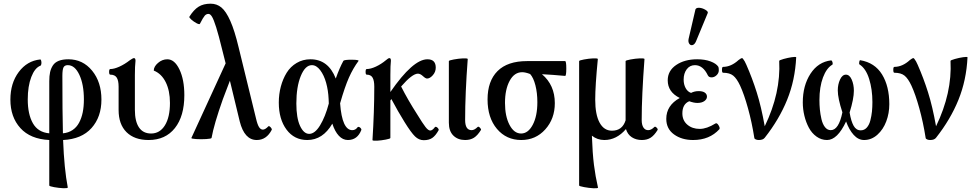

<svg xmlns="http://www.w3.org/2000/svg" viewBox="-20 -745 5257 1037"><path d="M346.2 268.1Q343.3 272.5 321 271.5Q298.8 270.5 272.5 265.9Q246.1 261.2 246.1 256.8V11.2Q144 6.3 90.1 -53.2Q36.1 -112.8 36.1 -207Q36.1 -295.9 81.3 -356.2Q126.5 -416.5 196.8 -423.8Q200.7 -424.3 202.6 -416.5Q204.6 -408.7 203.4 -400.1Q202.1 -391.6 198.2 -390.1Q168 -378.4 148.9 -328.9Q129.9 -279.3 129.9 -208Q129.9 -127.9 157.7 -79.1Q185.5 -30.3 246.1 -24.9V-306.2Q246.1 -335 250.5 -355Q254.9 -375 265.6 -391.6Q276.4 -408.2 297.4 -416.5Q318.4 -424.8 349.1 -424.8Q427.2 -424.8 477.5 -363.3Q527.8 -301.8 527.8 -207Q527.8 -113.3 474.4 -53.5Q420.9 6.3 320.8 11.2Q326.7 167.5 346.2 268.1ZM316.9 -335Q316.9 -140.6 319.8 -24.9Q349.6 -27.8 371.6 -42.5Q393.6 -57.1 407 -82Q420.4 -106.9 426.8 -138.2Q433.1 -169.4 433.1 -208Q433.1 -288.6 408.7 -340.8Q384.3 -393.1 346.2 -393.1Q329.1 -393.1 323 -381.1Q316.9 -369.1 316.9 -335Z M782.7 11.2Q706.1 11.2 663.3 -31.2Q620.6 -73.7 620.6 -150.9V-276.9Q620.6 -310.1 610.4 -325.9Q600.1 -341.8 575.7 -341.8Q569.3 -341.8 569.3 -356.9Q569.3 -372.1 575.7 -372.1Q596.2 -372.1 624.8 -385Q653.3 -397.9 681.6 -419.9Q697.8 -431.2 703.6 -431.2Q711.9 -431.2 711.9 -417Q708.5 -387.7 708.5 -338.9V-151.9Q708.5 -89.4 730.7 -56.6Q752.9 -23.9 795.9 -23.9Q843.3 -23.9 870.6 -67.9Q897.9 -111.8 897.9 -189Q897.9 -255.4 875 -301.3Q852.1 -347.2 810.5 -363.8Q810.5 -385.3 833.3 -405Q856 -424.8 883.8 -424.8Q922.9 -424.8 949.2 -369.9Q975.6 -314.9 975.6 -231Q975.6 -117.7 924.6 -53.2Q873.5 11.2 782.7 11.2Z M1013.7 0 1198.7 -402.8 1179.7 -478Q1161.1 -554.7 1147.7 -597.2Q1134.3 -639.6 1125 -654.8Q1115.7 -669.9 1106 -669.9Q1094.2 -669.9 1085.7 -660.2Q1077.1 -650.4 1059.6 -616.2Q1056.6 -611.8 1041.7 -619.6Q1026.9 -627.4 1013.7 -638.9Q1000.5 -650.4 1002.9 -654.8Q1026.4 -692.4 1052.5 -708.7Q1078.6 -725.1 1117.7 -725.1Q1150.9 -725.1 1175.8 -704.6Q1200.7 -684.1 1223.9 -632.1Q1247.1 -580.1 1268.6 -490.2L1362.8 -105Q1370.6 -71.3 1379.4 -58.1Q1388.2 -44.9 1399.9 -44.9Q1412.6 -44.9 1429.7 -63Q1432.1 -65.4 1437 -61.8Q1441.9 -58.1 1445.6 -52.5Q1449.2 -46.9 1447.8 -43.9Q1419.4 11.2 1366.7 11.2Q1300.3 11.2 1274.9 -88.9L1221.7 -309.1L1183.6 -209Q1135.7 -73.7 1122.6 0Q1121.6 4.4 1093.8 6.1Q1065.9 7.8 1039.1 6.1Q1012.2 4.4 1013.7 0Z M1639.6 11.2Q1569.3 11.2 1527.6 -44.9Q1485.8 -101.1 1485.8 -190.9Q1485.8 -236.3 1496.8 -277.6Q1507.8 -318.8 1528.3 -352.1Q1548.8 -385.3 1582.3 -405Q1615.7 -424.8 1656.7 -424.8Q1752.9 -424.8 1793.5 -320.8Q1813.5 -377.9 1834.5 -416Q1838.4 -422.9 1882.8 -422.4Q1919.4 -421.9 1916.5 -416Q1887.2 -376.5 1864.7 -326.2Q1842.3 -275.9 1816.9 -187Q1827.6 -42 1882.8 -42Q1900.4 -42 1911.6 -58.1Q1914.6 -61 1919.7 -59.1Q1924.8 -57.1 1929 -51.8Q1933.1 -46.4 1931.6 -43Q1910.6 11.2 1858.9 11.2Q1831.5 11.2 1810.1 -11.7Q1788.6 -34.7 1774.9 -77.1Q1723.6 11.2 1639.6 11.2ZM1580.6 -186Q1580.6 -107.9 1600.6 -64.9Q1620.6 -22 1649.9 -22Q1680.7 -22 1708.7 -67.9Q1736.8 -113.8 1755.9 -186Q1754.9 -193.8 1754.9 -210Q1752.9 -256.3 1741.5 -297.6Q1730 -338.9 1709.5 -366Q1689 -393.1 1664.6 -393.1Q1628.4 -393.1 1604.5 -334.5Q1580.6 -275.9 1580.6 -186Z M1991.7 12.2Q2001.5 -142.6 2001.5 -276.9Q2001.5 -310.1 1992.2 -325.9Q1982.9 -341.8 1960.4 -341.8Q1954.6 -341.8 1954.6 -356.9Q1954.6 -372.1 1960.4 -372.1Q1981.9 -372.1 2010.3 -385.3Q2038.6 -398.4 2064.5 -419.9Q2077.1 -431.2 2083.5 -431.2Q2091.3 -431.2 2091.3 -417Q2088.4 -392.1 2088.4 -338.9V-248Q2210.4 -424.8 2288.6 -424.8Q2333.5 -424.8 2333.5 -379.9Q2333.5 -356.4 2317.6 -338.6Q2301.8 -320.8 2286.6 -320.8Q2278.3 -320.8 2264.2 -334Q2250 -347.2 2237.3 -347.2Q2206.5 -347.2 2146.5 -277.8Q2182.6 -206.1 2233.4 -127Q2263.2 -78.1 2278.1 -59.1Q2293 -40 2303.7 -40Q2315.4 -40 2329.6 -59.1Q2332.5 -61.5 2337.6 -59.1Q2342.8 -56.6 2346.9 -50.8Q2351.1 -44.9 2348.6 -41Q2332.5 -12.2 2314.7 0Q2296.9 12.2 2268.6 12.2Q2242.7 12.2 2221.7 -8.1Q2200.7 -28.3 2165.5 -85Q2129.9 -142.1 2093.8 -210Q2093.3 -209 2091.1 -206.1Q2088.9 -203.1 2088.4 -202.1V0Q2088.4 4.4 2063.2 9Q2038.1 13.7 2016.6 14.9Q1995.1 16.1 1991.7 12.2Z M2492.2 11.2Q2453.1 11.2 2428.7 -12.7Q2404.3 -36.6 2404.3 -82V-415Q2404.3 -418.9 2430.9 -423.8Q2457.5 -428.7 2480.2 -429.7Q2502.9 -430.7 2506.3 -426.8Q2492.2 -239.7 2492.2 -97.2Q2492.2 -42 2527.3 -42Q2542.5 -42 2559.6 -59.1Q2564 -63.5 2572 -55.4Q2580.1 -47.4 2577.6 -43Q2559.6 -13.7 2540 -1.2Q2520.5 11.2 2492.2 11.2Z M2795.4 11.2Q2714.8 11.2 2664.1 -48.8Q2613.3 -108.9 2613.3 -208Q2613.3 -307.1 2667.2 -361.1Q2721.2 -415 2826.2 -415H3032.2Q3038.6 -415 3038.6 -375Q3038.6 -335 3032.2 -335Q2965.3 -341.3 2907.2 -344.2Q2976.6 -285.6 2976.6 -188Q2976.6 -103.5 2925 -46.1Q2873.5 11.2 2795.4 11.2ZM2882.3 -192.9Q2882.3 -243.2 2871.8 -284.2Q2861.3 -325.2 2843.3 -345.2Q2817.9 -355 2800.3 -355Q2757.8 -355 2732.7 -308.6Q2707.5 -262.2 2707.5 -189Q2707.5 -117.2 2731.9 -70.6Q2756.3 -23.9 2794.4 -23.9Q2832.5 -23.9 2857.4 -71Q2882.3 -118.2 2882.3 -192.9Z M3210 269Q3207 272.9 3184.3 271.7Q3161.6 270.5 3134.8 265.6Q3107.9 260.7 3107.9 256.8V-415Q3107.9 -418.9 3134.3 -423.8Q3160.6 -428.7 3183.1 -429.7Q3205.6 -430.7 3209 -426.8Q3194.8 -282.2 3194.8 -207Q3194.8 -126 3218.5 -82.5Q3242.2 -39.1 3285.2 -39.1Q3341.3 -39.1 3358.9 -95.2V-415Q3358.9 -418.9 3385.5 -423.8Q3412.1 -428.7 3434.8 -429.7Q3457.5 -430.7 3460.9 -426.8Q3445.8 -226.6 3445.8 -97.2Q3445.8 -70.8 3455.1 -56.4Q3464.4 -42 3481 -42Q3497.1 -42 3514.2 -59.1Q3518.6 -63.5 3526.4 -55.7Q3534.2 -47.9 3531.7 -43Q3513.7 -13.7 3494.1 -1.2Q3474.6 11.2 3446.8 11.2Q3415.5 11.2 3392.6 -3.7Q3369.6 -18.6 3360.8 -47.9Q3310.1 11.2 3244.1 11.2Q3206.1 11.2 3176.8 -12.2Q3180.2 84 3188 145.8Q3195.8 207.5 3210 269Z M3739.3 -522Q3731.9 -504.9 3720.9 -501.7Q3710 -498.5 3702.9 -508.5Q3695.8 -518.6 3699.2 -535.2L3736.3 -694.8Q3741.2 -704.1 3757.6 -702.9Q3773.9 -701.7 3790.3 -691.9Q3806.6 -682.1 3802.2 -673.8ZM3723.6 11.2Q3662.1 11.2 3620.4 -19Q3578.6 -49.3 3578.6 -103Q3578.6 -175.8 3651.4 -215.8Q3586.4 -248 3586.4 -311Q3586.4 -362.8 3631.8 -393.8Q3677.2 -424.8 3745.6 -424.8Q3787.1 -424.8 3817.6 -413.3Q3848.1 -401.9 3859.4 -384.8Q3862.3 -380.9 3862.3 -365.2Q3862.3 -350.1 3850.1 -338.6Q3837.9 -327.1 3823.2 -327.1Q3808.6 -327.1 3803.2 -337.9Q3776.9 -393.1 3733.4 -393.1Q3705.6 -393.1 3689 -370.8Q3672.4 -348.6 3672.4 -314.9Q3672.4 -289.1 3683.1 -269.3Q3693.8 -249.5 3712.4 -243.2Q3731 -252.9 3753.4 -252.9Q3774.9 -252.9 3786.6 -244.9Q3798.3 -236.8 3798.3 -223.1Q3798.3 -209 3784.2 -199Q3770 -189 3746.6 -189Q3727.5 -189 3702.6 -198.2Q3665.5 -182.6 3665.5 -132.8Q3665.5 -94.7 3692.1 -71.8Q3718.8 -48.8 3759.3 -48.8Q3796.9 -48.8 3844.2 -78.1Q3852.1 -83 3861.1 -68.1Q3870.1 -53.2 3865.2 -46.9Q3812 11.2 3723.6 11.2Z M4078.6 11.2Q4069.3 11.2 4062 8.1Q4054.7 4.9 4054.2 0Q4041 -84 4020 -159.9Q3999 -235.8 3977.5 -282.2Q3959.5 -320.8 3940.2 -336.4Q3920.9 -352.1 3885.3 -352.1Q3879.4 -352.1 3879.4 -367.9Q3879.4 -383.8 3885.3 -383.8Q3928.7 -383.8 3969.2 -420.9Q3982.4 -431.2 3988.3 -431.2Q3989.7 -431.2 3993.4 -426.8Q3997.1 -422.4 4002.2 -413.6Q4007.3 -404.8 4011.2 -395Q4043 -322.8 4067.1 -246.3Q4091.3 -169.9 4110.4 -63Q4197.8 -243.7 4188.5 -416Q4188.5 -419.9 4212.2 -426.5Q4235.8 -433.1 4256.3 -436Q4276.9 -439 4280.3 -436Q4274.4 -312 4231.4 -206.1Q4188.5 -100.1 4110.4 -1Q4101.1 11.2 4078.6 11.2Z M4446.8 11.2Q4416 11.2 4390.4 -7.1Q4364.7 -25.4 4348.9 -54.9Q4333 -84.5 4324.5 -119.9Q4315.9 -155.3 4315.9 -191.9Q4315.9 -282.7 4357.4 -346.7Q4398.9 -410.6 4468.8 -418.9Q4471.7 -419.4 4474.4 -413.8Q4477.1 -408.2 4477.3 -403.1Q4477.5 -397.9 4476.1 -396Q4444.3 -377.9 4425 -326.7Q4405.8 -275.4 4405.8 -204.1Q4405.8 -178.2 4408.2 -153.3Q4410.6 -128.4 4416.7 -101.6Q4422.9 -74.7 4435.8 -58.3Q4448.7 -42 4466.8 -42Q4510.3 -42 4529.8 -138.2Q4504.9 -214.4 4504.9 -256.8Q4504.9 -289.1 4517.1 -315.4Q4529.3 -341.8 4548.8 -341.8Q4568.4 -341.8 4580.1 -315.2Q4591.8 -288.6 4591.8 -254.9Q4591.8 -211.4 4568.8 -137.2Q4576.7 -89.8 4590.6 -65.4Q4604.5 -41 4628.9 -41Q4647.9 -41 4661.1 -55.4Q4674.3 -69.8 4680.7 -94.2Q4687 -118.7 4689.5 -142.6Q4691.9 -166.5 4691.9 -193.8Q4691.9 -262.2 4674.3 -318.6Q4656.7 -375 4622.1 -397Q4620.1 -398.9 4620.1 -404.1Q4620.1 -409.2 4621.8 -414.8Q4623.5 -420.4 4626 -419.9Q4704.6 -406.7 4743.9 -343Q4783.2 -279.3 4783.2 -182.1Q4783.2 -133.3 4766.8 -89.6Q4750.5 -45.9 4718.8 -17.3Q4687 11.2 4647 11.2Q4615.7 11.2 4590.8 -16.4Q4565.9 -43.9 4549.8 -88.9Q4502.9 11.2 4446.8 11.2Z M5003.9 11.2Q4994.6 11.2 4987.3 8.1Q4980 4.9 4979.5 0Q4966.3 -84 4945.3 -159.9Q4924.3 -235.8 4902.8 -282.2Q4884.8 -320.8 4865.5 -336.4Q4846.2 -352.1 4810.5 -352.1Q4804.7 -352.1 4804.7 -367.9Q4804.7 -383.8 4810.5 -383.8Q4854 -383.8 4894.5 -420.9Q4907.7 -431.2 4913.6 -431.2Q4915 -431.2 4918.7 -426.8Q4922.4 -422.4 4927.5 -413.6Q4932.6 -404.8 4936.5 -395Q4968.3 -322.8 4992.4 -246.3Q5016.6 -169.9 5035.6 -63Q5123 -243.7 5113.8 -416Q5113.8 -419.9 5137.5 -426.5Q5161.1 -433.1 5181.6 -436Q5202.1 -439 5205.6 -436Q5199.7 -312 5156.7 -206.1Q5113.8 -100.1 5035.6 -1Q5026.4 11.2 5003.9 11.2Z"/></svg>

Font: Junicode SmCond Medium
Style: Regular
Weight: 500
Width: 4
Designer: Peter S. Baker
Version: Version 2.206